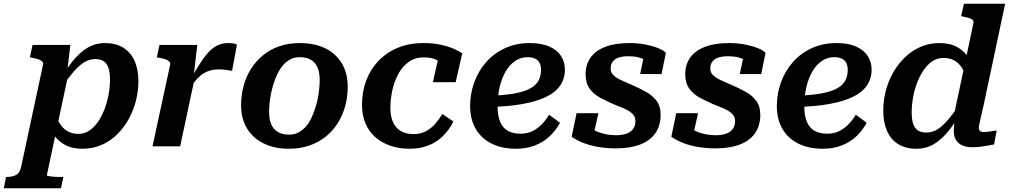

<svg xmlns="http://www.w3.org/2000/svg" viewBox="-98 -778 5365 1021"><path d="M-78 223 -66 163H-63Q-33 163 -13 152.5Q7 142 14 111L131 -435Q133 -444 126 -451Q119 -458 105 -463Q91 -468 71 -471L61 -473L75 -539H276L258 -385L268 -396L151 154Q151 156 157 157.5Q163 159 174 160.5Q185 162 197.5 162.5Q210 163 221 163H239L226 223ZM150 -156 193 -184Q203 -149 219 -122.5Q235 -96 260 -81Q285 -66 320 -66Q352 -66 378.5 -84.5Q405 -103 425 -133Q445 -163 459 -201Q473 -239 480 -279Q487 -319 487 -356Q487 -391 479 -415.5Q471 -440 454 -452Q437 -464 409 -464Q377 -464 349 -446.5Q321 -429 292 -395Q263 -361 227 -309L213 -339Q250 -404 287 -451Q324 -498 366.5 -523.5Q409 -549 461 -549Q517 -549 556.5 -525Q596 -501 617 -455.5Q638 -410 638 -347Q638 -295 625 -243Q612 -191 586.5 -145Q561 -99 525 -63.5Q489 -28 442.5 -7.5Q396 13 340 13Q284 13 245 -9Q206 -31 183 -69.5Q160 -108 150 -156Z M713 0H860L939 -370L932 -373L951 -539H750L736 -473L747 -471Q767 -468 781 -463Q795 -458 802 -451Q809 -444 807 -435ZM1162 -541Q1158 -544 1145.5 -546.5Q1133 -549 1115 -549Q1081 -549 1054 -534.5Q1027 -520 1003 -491.5Q979 -463 954.5 -423Q930 -383 902 -331L913 -311Q932 -339 949.5 -358Q967 -377 985 -388Q1003 -399 1022.5 -404Q1042 -409 1064 -409Q1086 -409 1103.5 -406.5Q1121 -404 1136 -401Z M1580 -209Q1588 -233 1592.5 -257.5Q1597 -282 1599.5 -306Q1602 -330 1602 -353Q1602 -391 1591 -418Q1580 -445 1556.5 -459.5Q1533 -474 1495 -474Q1467 -474 1445 -462Q1423 -450 1406.5 -430.5Q1390 -411 1377 -384Q1364 -357 1355 -327Q1348 -304 1343 -279Q1338 -254 1335.5 -230Q1333 -206 1333 -183Q1333 -145 1344 -118Q1355 -91 1379 -76.5Q1403 -62 1440 -62Q1468 -62 1490 -74Q1512 -86 1529 -105.5Q1546 -125 1558.5 -152Q1571 -179 1580 -209ZM1184 -219Q1184 -271 1197 -320Q1210 -369 1236 -410.5Q1262 -452 1300 -483.5Q1338 -515 1387 -532Q1436 -549 1497 -549Q1574 -549 1631 -521.5Q1688 -494 1719.5 -441.5Q1751 -389 1751 -317Q1751 -264 1738 -215.5Q1725 -167 1699.5 -125.5Q1674 -84 1636 -53Q1598 -22 1548.5 -4.5Q1499 13 1438 13Q1362 13 1304.5 -15Q1247 -43 1215.5 -95Q1184 -147 1184 -219Z M2101 -65Q2140 -65 2168.5 -81Q2197 -97 2218 -121.5Q2239 -146 2254 -172L2313 -132Q2290 -86 2256.5 -53.5Q2223 -21 2179 -4Q2135 13 2081 13Q2026 13 1979.5 -2.5Q1933 -18 1898.5 -48Q1864 -78 1845.5 -121.5Q1827 -165 1827 -221Q1827 -289 1849 -348.5Q1871 -408 1913.5 -453Q1956 -498 2016.5 -523.5Q2077 -549 2153 -549Q2207 -549 2247 -540Q2287 -531 2315.5 -518.5Q2344 -506 2360 -494L2325 -341H2204L2236 -483Q2249 -482 2257 -474.5Q2265 -467 2268.5 -457Q2272 -447 2271.5 -437Q2271 -427 2267 -422Q2258 -437 2242.5 -448.5Q2227 -460 2205.5 -466.5Q2184 -473 2155 -473Q2118 -473 2089 -457Q2060 -441 2039 -413.5Q2018 -386 2004.5 -351Q1991 -316 1984.5 -278.5Q1978 -241 1978 -204Q1978 -159 1992 -128Q2006 -97 2033.5 -81Q2061 -65 2101 -65Z M2647 13Q2571 13 2516 -14.5Q2461 -42 2431.5 -93Q2402 -144 2402 -214Q2402 -280 2424 -340.5Q2446 -401 2487.5 -448Q2529 -495 2588 -522Q2647 -549 2719 -549Q2782 -549 2823.5 -530.5Q2865 -512 2885.5 -480Q2906 -448 2906 -408Q2906 -359 2880 -322Q2854 -285 2802.5 -261Q2751 -237 2675.5 -224Q2600 -211 2500 -209L2505 -269Q2580 -271 2632.5 -280Q2685 -289 2717.5 -305.5Q2750 -322 2764.5 -347Q2779 -372 2779 -406Q2779 -428 2771.5 -443Q2764 -458 2748 -466Q2732 -474 2707 -474Q2671 -474 2641.5 -454Q2612 -434 2591 -398Q2570 -362 2559 -315Q2548 -268 2548 -213Q2548 -162 2562 -129.5Q2576 -97 2603 -82Q2630 -67 2670 -67Q2706 -67 2734 -81Q2762 -95 2784 -118Q2806 -141 2822 -168L2880 -125Q2857 -83 2823.5 -52Q2790 -21 2745.5 -4Q2701 13 2647 13Z M3178 11Q3122 11 3075.5 2Q3029 -7 2995.5 -21.5Q2962 -36 2942 -51L2968 -176H3084L3054 -42Q3036 -50 3028.5 -61Q3021 -72 3022 -85Q3023 -98 3030 -109Q3042 -96 3064 -84.5Q3086 -73 3115.5 -66Q3145 -59 3179 -59Q3210 -59 3233 -67Q3256 -75 3268.5 -92Q3281 -109 3281 -134Q3281 -153 3271 -166Q3261 -179 3244 -189Q3227 -199 3205.5 -207.5Q3184 -216 3162 -225Q3126 -241 3092.5 -259Q3059 -277 3037.5 -306.5Q3016 -336 3016 -383Q3016 -435 3042.5 -472Q3069 -509 3121 -529Q3173 -549 3249 -549Q3296 -549 3335.5 -541Q3375 -533 3403 -521.5Q3431 -510 3443 -497L3420 -384H3306L3328 -489Q3340 -489 3349.5 -480.5Q3359 -472 3363 -459.5Q3367 -447 3362 -435Q3351 -448 3334.5 -458Q3318 -468 3295.5 -473.5Q3273 -479 3243 -479Q3194 -479 3171.5 -461.5Q3149 -444 3149 -414Q3149 -392 3164.5 -377.5Q3180 -363 3206.5 -351Q3233 -339 3263 -326Q3300 -310 3335 -291Q3370 -272 3392.5 -243Q3415 -214 3415 -168Q3415 -109 3386.5 -69Q3358 -29 3305 -9Q3252 11 3178 11Z M3708 11Q3652 11 3605.5 2Q3559 -7 3525.5 -21.5Q3492 -36 3472 -51L3498 -176H3614L3584 -42Q3566 -50 3558.5 -61Q3551 -72 3552 -85Q3553 -98 3560 -109Q3572 -96 3594 -84.5Q3616 -73 3645.5 -66Q3675 -59 3709 -59Q3740 -59 3763 -67Q3786 -75 3798.5 -92Q3811 -109 3811 -134Q3811 -153 3801 -166Q3791 -179 3774 -189Q3757 -199 3735.5 -207.5Q3714 -216 3692 -225Q3656 -241 3622.5 -259Q3589 -277 3567.5 -306.5Q3546 -336 3546 -383Q3546 -435 3572.5 -472Q3599 -509 3651 -529Q3703 -549 3779 -549Q3826 -549 3865.5 -541Q3905 -533 3933 -521.5Q3961 -510 3973 -497L3950 -384H3836L3858 -489Q3870 -489 3879.5 -480.5Q3889 -472 3893 -459.5Q3897 -447 3892 -435Q3881 -448 3864.5 -458Q3848 -468 3825.5 -473.5Q3803 -479 3773 -479Q3724 -479 3701.5 -461.5Q3679 -444 3679 -414Q3679 -392 3694.5 -377.5Q3710 -363 3736.5 -351Q3763 -339 3793 -326Q3830 -310 3865 -291Q3900 -272 3922.5 -243Q3945 -214 3945 -168Q3945 -109 3916.5 -69Q3888 -29 3835 -9Q3782 11 3708 11Z M4278 13Q4202 13 4147 -14.5Q4092 -42 4062.5 -93Q4033 -144 4033 -214Q4033 -280 4055 -340.5Q4077 -401 4118.5 -448Q4160 -495 4219 -522Q4278 -549 4350 -549Q4413 -549 4454.5 -530.5Q4496 -512 4516.5 -480Q4537 -448 4537 -408Q4537 -359 4511 -322Q4485 -285 4433.5 -261Q4382 -237 4306.5 -224Q4231 -211 4131 -209L4136 -269Q4211 -271 4263.5 -280Q4316 -289 4348.5 -305.5Q4381 -322 4395.5 -347Q4410 -372 4410 -406Q4410 -428 4402.5 -443Q4395 -458 4379 -466Q4363 -474 4338 -474Q4302 -474 4272.5 -454Q4243 -434 4222 -398Q4201 -362 4190 -315Q4179 -268 4179 -213Q4179 -162 4193 -129.5Q4207 -97 4234 -82Q4261 -67 4301 -67Q4337 -67 4365 -81Q4393 -95 4415 -118Q4437 -141 4453 -168L4511 -125Q4488 -83 4454.5 -52Q4421 -21 4376.5 -4Q4332 13 4278 13Z M4775 13Q4718 13 4678.5 -11.5Q4639 -36 4619 -81.5Q4599 -127 4599 -190Q4599 -242 4612 -293.5Q4625 -345 4651 -391Q4677 -437 4713.5 -472.5Q4750 -508 4796.5 -528.5Q4843 -549 4898 -549Q4955 -549 4993.5 -527Q5032 -505 5055 -467.5Q5078 -430 5088 -382L5044 -353Q5035 -388 5019 -414.5Q5003 -441 4978.5 -455.5Q4954 -470 4919 -470Q4886 -470 4859.5 -452Q4833 -434 4812.5 -403.5Q4792 -373 4778 -335.5Q4764 -298 4757 -257.5Q4750 -217 4750 -181Q4750 -145 4757.5 -121Q4765 -97 4782.5 -85Q4800 -73 4827 -73Q4851 -73 4872.5 -82.5Q4894 -92 4915.5 -112Q4937 -132 4960 -161.5Q4983 -191 5010 -231L5024 -200Q4987 -134 4950 -86.5Q4913 -39 4870.5 -13Q4828 13 4775 13ZM5071 5Q5026 5 5000 -17Q4974 -39 4974 -82Q4974 -88 4974.5 -98Q4975 -108 4976.5 -120.5Q4978 -133 4979 -148L4970 -143L5078 -653Q5081 -665 5075 -671.5Q5069 -678 5056 -682Q5043 -686 5023 -690L5013 -692L5028 -758H5247L5132 -216Q5124 -181 5118.5 -157Q5113 -133 5110 -119Q5107 -105 5107 -98Q5107 -87 5113.5 -81.5Q5120 -76 5133 -76Q5152 -76 5170.5 -79.5Q5189 -83 5202 -84L5188 -10Q5172 -7 5153.5 -3.5Q5135 0 5114.5 2.5Q5094 5 5071 5Z"/></svg>

Font: Roboto Serif SemiBold
Style: Italic
Weight: 600
Italic angle: -10°
Version: Version 1.007